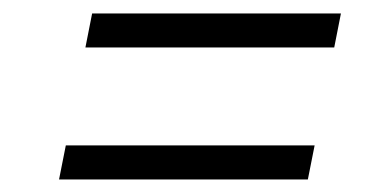

<svg xmlns="http://www.w3.org/2000/svg" viewBox="-20 -477 566 292"><path d="M488.3 -404.8H109.9L120.1 -456.5H498.5ZM448.2 -204.1H69.8L80.1 -255.9H458.5Z"/></svg>

Font: Franko
Style: Light Italic
Weight: 300
Designer: Google
Version: Version 1.200310; 2013